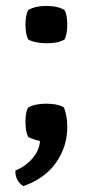

<svg xmlns="http://www.w3.org/2000/svg" viewBox="-20 -467 313 648"><path d="M196 -104Q207 -76 207 -38Q207 28 169 82Q131 136 59 161Q46 154 38.5 139.5Q31 125 32 109Q67 94 90 67Q113 40 115 9Q86 2 75 -5Q66 -23 66 -56.5Q66 -90 75 -104Q97 -117 136.5 -117Q176 -117 196 -104ZM75 -433Q99 -447 137 -447Q175 -447 198 -433Q207 -416 207 -384Q207 -352 198 -334Q178 -321 138 -321Q98 -321 75 -334Q66 -352 66 -384Q66 -416 75 -433Z"/></svg>

Font: Signika
Style: Regular
Weight: 400
Designer: Anna Giedrys
Foundry: Anna Giedrys
Version: Version 1.001